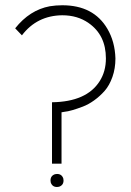

<svg xmlns="http://www.w3.org/2000/svg" viewBox="-20 -707 509 748"><path d="M39.1 -596.7Q95.7 -668 173.8 -682.6Q197.3 -686.5 222.7 -686.5Q344.7 -686.5 398.4 -594.7Q427.7 -544.9 429.7 -479.5Q429.7 -440.4 418 -407.2Q406.2 -374 387.7 -353Q369.1 -332 346.7 -315.9Q324.2 -299.8 302.2 -291.5Q280.3 -283.2 261.7 -277.8Q243.2 -272.5 231.4 -271.5L219.7 -269.5V-69.3H182.6V-308.6Q317.4 -310.5 368.2 -390.6Q392.6 -428.7 392.6 -479.5Q392.6 -570.3 325.2 -617.2Q282.2 -647.5 222.7 -647.5Q124 -646.5 65.4 -569.3ZM176.8 -3.9Q176.8 -22.5 194.3 -28.3Q199.2 -29.3 202.1 -29.3Q220.7 -29.3 226.6 -11.7Q227.5 -6.8 227.5 -3.9Q227.5 14.6 210 20.5Q205.1 21.5 202.1 21.5Q183.6 21.5 177.7 3.9Q176.8 -1 176.8 -3.9Z"/></svg>

Font: Post No Bills Colombo
Style: Light
Weight: 400
Designer: Kosala Senevirathne, Siva Puranthara, Lasantha Premarathna, Tharique Azeez
Foundry: Mooniak
Version: Version 1.220 ; ttfautohint (v1.5)